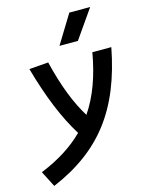

<svg xmlns="http://www.w3.org/2000/svg" viewBox="-197 -884 930 1204"><g transform="rotate(-15 267.5 -282.5)"><path d="M1.5 230.5C327.6 92.3 498 -131.3 572.3 -517.6H449.2C422.9 -368.2 379.4 -247.6 311.5 -147.9C252.4 -242.2 203.6 -367.7 165 -527.3L40.5 -517.6C94.2 -325.2 157.2 -171.4 231.9 -52.2C158.7 21 65.9 79.6 -51.3 127.4ZM260.3 -609.4H379.9L509.3 -794.9H374Z"/></g></svg>

Font: Cascadia Mono PL SemiBold
Style: Italic
Weight: 600
Italic angle: -10°
Monospace: yes
Designer: Aaron Bell
Foundry: Saja Typeworks
Version: Version 2404.023